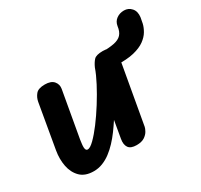

<svg xmlns="http://www.w3.org/2000/svg" viewBox="-141 -844 1081 1034"><g transform="rotate(-30 399.5 -327.5)"><path d="M167.5 6.5Q113.5 6.5 84.2 -22.8Q55 -52 46.2 -97.5Q37.5 -143 46 -192.5L93.5 -467Q98 -492 113.8 -511.2Q129.5 -530.5 170.5 -530.5Q209 -530.5 225.8 -510.8Q242.5 -491 238 -464.5L187.5 -179Q185.5 -165 184 -152.8Q182.5 -140.5 183 -131.2Q183.5 -122 186.8 -116.8Q190 -111.5 197 -111.5Q212 -111.5 238.2 -137.2Q264.5 -163 295.8 -204.5Q327 -246 357.8 -295Q388.5 -344 413.2 -391.2Q438 -438.5 450.5 -475Q462 -500.5 476 -515.5Q490 -530.5 531.5 -530.5Q570.5 -530.5 584.5 -510.8Q598.5 -491 594 -464.5L523 -63.5Q521.5 -55 513.2 -39.8Q505 -24.5 486.8 -12.2Q468.5 0 437 0Q400.5 0 387.2 -19.2Q374 -38.5 380 -72L398.5 -179Q380.5 -151.5 360.8 -124.5Q341 -97.5 318.8 -73.8Q296.5 -50 272.5 -32Q248.5 -14 222.2 -3.8Q196 6.5 167.5 6.5ZM556.5 -428 517 -527.5Q569 -527.5 600.5 -533.8Q632 -540 647.8 -557.2Q663.5 -574.5 667.5 -606.5Q671.5 -633 691.8 -647.8Q712 -662.5 739 -662.5Q766.5 -662.5 784.8 -641.8Q803 -621 798.5 -586Q796.5 -571.5 791.8 -550.5Q787 -529.5 773.8 -506.8Q760.5 -484 734.5 -465Q708.5 -446 665.2 -435.5Q622 -425 556.5 -428Z"/></g></svg>

Font: Edu QLD Hand
Style: Regular
Weight: 400
Designer: Tina and Corey Anderson, Eben Sorkin
Foundry: Sorkin Type Co.
Version: Version 2.000